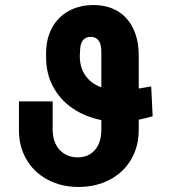

<svg xmlns="http://www.w3.org/2000/svg" viewBox="-20 -737 684 767"><path d="M534.2 -258.8V-218.8Q534.2 -150.9 503.2 -98.9Q472.2 -46.9 417.5 -18.6Q362.8 9.8 293.9 9.8Q224.1 9.8 169.7 -19.5Q115.2 -48.8 85.2 -100.8Q55.2 -152.8 55.7 -218.8V-332H190.4V-218.8Q190.4 -185.5 202.9 -160.6Q215.3 -135.7 237.8 -122.1Q260.3 -108.4 290 -108.4Q333.5 -108.4 359.1 -137.7Q384.8 -167 384.8 -218.8V-257.3Q318.8 -270.5 268.8 -305.2Q218.8 -339.8 191.4 -392.1Q164.1 -444.3 164.1 -507.8V-523.4Q164.1 -581.5 187.7 -625.5Q211.4 -669.4 254.4 -693.1Q297.4 -716.8 353.5 -716.8Q409.2 -716.8 449.7 -692.6Q490.2 -668.5 512.2 -623Q534.2 -577.6 534.2 -514.6V-383.3L584 -391.6L589.8 -272.5Q562 -264.6 534.2 -258.8ZM384.8 -388.2V-530.3Q384.8 -589.8 341.8 -589.8Q322.3 -589.8 311 -575.7Q299.8 -561.5 299.8 -532.2L298.8 -514.6Q298.3 -469.2 320.6 -436.3Q342.8 -403.3 384.8 -388.2Z"/></svg>

Font: Pretendard
Style: Bold
Weight: 700
Designer: Base glyphs from Inter by Rasmus Andersson; Hangeul glyphs from Noto Sans CJK(Source Han Sans) by Jang Soo-young and Kan
Foundry: Kil Hyung-jin
Version: Version 1.309